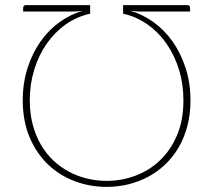

<svg xmlns="http://www.w3.org/2000/svg" viewBox="-20 -723 834 751"><path d="M397 8Q332 8 272.5 -14.2Q213 -36.5 167.8 -79.8Q122.5 -123 95.8 -186Q69 -249 69 -330.5Q69 -398.5 87.8 -457Q106.5 -515.5 138.8 -561Q171 -606.5 214 -637.2Q257 -668 305.5 -681Q284.5 -678 265 -678H70.5V-692.5Q70.5 -697 73.5 -700Q76.5 -703 81.5 -703H332.5V-669.5Q280.5 -658 237.2 -627.5Q194 -597 162.8 -552.2Q131.5 -507.5 114 -450.8Q96.5 -394 96.5 -330.5Q96.5 -279 108 -235.5Q119.5 -192 140 -157Q160.5 -122 188.5 -95.5Q216.5 -69 250 -51.2Q283.5 -33.5 320.8 -24.5Q358 -15.5 397 -15.5Q455.5 -15.5 509.8 -35.8Q564 -56 605.8 -95.8Q647.5 -135.5 672.5 -194.2Q697.5 -253 697.5 -330.5Q697.5 -394 680 -450.8Q662.5 -507.5 631.2 -552.2Q600 -597 556.8 -627.5Q513.5 -658 461.5 -669.5V-703H712.5Q718 -703 720.8 -700Q723.5 -697 723.5 -692.5V-678H529Q519.5 -678 509 -678.8Q498.5 -679.5 488.5 -681Q536.5 -668 579.5 -637.2Q622.5 -606.5 654.8 -561Q687 -515.5 706 -457Q725 -398.5 725 -330.5Q725 -276 712.8 -229.8Q700.5 -183.5 678.5 -146Q656.5 -108.5 626.2 -79.8Q596 -51 559.5 -31.5Q523 -12 481.8 -2Q440.5 8 397 8Z"/></svg>

Font: Lato ExtraLight
Style: Regular
Weight: 275
Designer: Lukasz Dziedzic with Adam Twardoch and Botio Nikoltchev
Foundry: tyPoland Lukasz Dziedzic
Version: Version 2.015; 2015-08-06; http://www.latofonts.com/